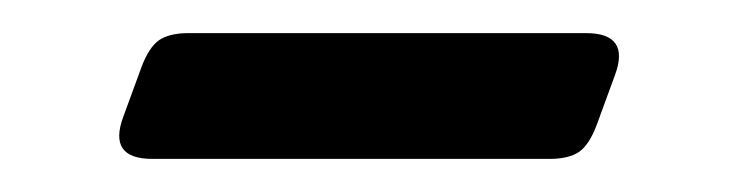

<svg xmlns="http://www.w3.org/2000/svg" viewBox="-20 -337 446 116"><path d="M334 -317Q361 -317 351.5 -291.5L340.5 -261.5Q336 -249.5 329.8 -245.2Q323.5 -241 312 -241H72Q45 -241 54.5 -266.5L65.5 -296.5Q70 -308.5 76.2 -312.8Q82.5 -317 94 -317Z"/></svg>

Font: Fraunces 24pt
Style: Regular
Weight: 400
Version: Version 1.000;[b76b70a41]